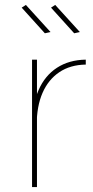

<svg xmlns="http://www.w3.org/2000/svg" viewBox="-20 -759 378 779"><path d="M328 -497Q265 -496 220.5 -466Q176 -436 152.5 -382Q129 -328 129 -253H111Q111 -335 136.5 -393.5Q162 -452 211 -484Q260 -516 328 -517ZM110 -517H130V0H110ZM204 -739 304 -629 281 -624 187 -728ZM85 -739 185 -629 162 -624 68 -728Z"/></svg>

Font: Alexandria Thin
Style: Regular
Weight: 250
Designer: Mohamed Gaber
Foundry: Kief Type Foundry
Version: Version 5.100